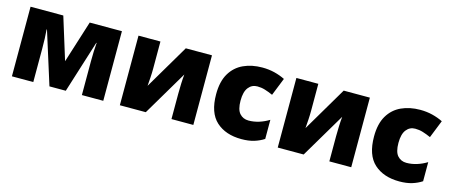

<svg xmlns="http://www.w3.org/2000/svg" viewBox="-41 -1014 3451 1474"><g transform="rotate(15 1684.5 -276.5)"><path d="M793 -553.2V0H623V-268.1Q623 -307.6 624.5 -345.7Q626 -383.8 628.9 -416H626L495.1 0H365.2L233.9 -417H231Q236.8 -351.1 236.8 -264.2V0H66.9V-553.2H327.1L431.2 -217.8L537.1 -553.2Z M1099.1 -553.2V-337.9Q1099.1 -303.7 1096.7 -266.4Q1094.2 -229 1091.8 -199.2L1300.8 -553.2H1508.8V0H1335V-200.2Q1335 -239.3 1336.7 -281.5Q1338.4 -323.7 1341.8 -356L1130.9 0H924.8V-553.2Z M1892.6 9.8Q1766.6 9.8 1691.7 -58.3Q1616.7 -126.5 1616.7 -273.9Q1616.7 -374.5 1654.5 -438.5Q1692.4 -502.4 1758.3 -532.7Q1824.2 -563 1907.7 -563Q1958.5 -563 2004.2 -551.8Q2049.8 -540.5 2088.9 -521L2032.7 -379.9Q1998.5 -395 1969 -404.1Q1939.5 -413.1 1907.7 -413.1Q1864.3 -413.1 1837.4 -378.9Q1810.5 -344.7 1810.5 -274.9Q1810.5 -203.1 1837.9 -172.6Q1865.2 -142.1 1908.7 -142.1Q1950.2 -142.1 1991.5 -155Q2032.7 -168 2069.8 -190.9V-39.1Q2035.6 -16.6 1992.7 -3.4Q1949.7 9.8 1892.6 9.8Z M2354 -553.2V-337.9Q2354 -303.7 2351.6 -266.4Q2349.1 -229 2346.7 -199.2L2555.7 -553.2H2763.7V0H2589.8V-200.2Q2589.8 -239.3 2591.6 -281.5Q2593.3 -323.7 2596.7 -356L2385.7 0H2179.7V-553.2Z M3147.5 9.8Q3021.5 9.8 2946.5 -58.3Q2871.6 -126.5 2871.6 -273.9Q2871.6 -374.5 2909.4 -438.5Q2947.3 -502.4 3013.2 -532.7Q3079.1 -563 3162.6 -563Q3213.4 -563 3259 -551.8Q3304.7 -540.5 3343.8 -521L3287.6 -379.9Q3253.4 -395 3223.9 -404.1Q3194.3 -413.1 3162.6 -413.1Q3119.1 -413.1 3092.3 -378.9Q3065.4 -344.7 3065.4 -274.9Q3065.4 -203.1 3092.8 -172.6Q3120.1 -142.1 3163.6 -142.1Q3205.1 -142.1 3246.3 -155Q3287.6 -168 3324.7 -190.9V-39.1Q3290.5 -16.6 3247.6 -3.4Q3204.6 9.8 3147.5 9.8Z"/></g></svg>

Font: Open Sans ExtraBold
Style: Regular
Weight: 800
Designer: Monotype Design Team
Foundry: Monotype Imaging Inc.
Version: Version 3.003; ttfautohint (v1.8.4)